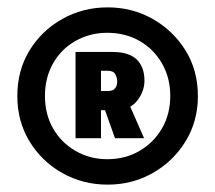

<svg xmlns="http://www.w3.org/2000/svg" viewBox="-20 -751 584 521"><path d="M272 -250Q205 -250 149 -281.5Q93 -313 60 -367.5Q27 -422 27 -490Q27 -560 60 -614Q93 -668 149 -699.5Q205 -731 272 -731Q339 -731 394.5 -699.5Q450 -668 483.5 -614Q517 -560 517 -490Q517 -422 483.5 -367.5Q450 -313 394.5 -281.5Q339 -250 272 -250ZM271 -319Q320 -319 358.5 -341.5Q397 -364 419.5 -402.5Q442 -441 442 -491Q442 -540 419.5 -579Q397 -618 358.5 -640Q320 -662 271 -662Q224 -662 185 -640Q146 -618 124 -579Q102 -540 102 -491Q102 -441 124 -402.5Q146 -364 185 -341.5Q224 -319 271 -319ZM185 -610H285Q330 -610 351 -589.5Q372 -569 372 -532Q372 -503 352 -477.5Q332 -452 292 -452H254V-376H185ZM272 -504Q287 -504 292.5 -511.5Q298 -519 298 -530Q298 -540 293 -549.5Q288 -559 272 -559H254V-504ZM331 -467 371 -376H292L260 -466Z"/></svg>

Font: Reem Kufi Fun SemiBold
Style: Regular
Weight: 600
Designer: Khaled Hosny
Version: Version 1.005